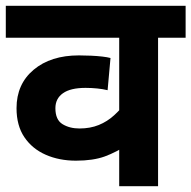

<svg xmlns="http://www.w3.org/2000/svg" viewBox="-20 -642 660 662"><path d="M620 -512H525V0H391V-185L427 -147Q381 -117 341 -102.5Q301 -88 242 -88Q184 -88 137.5 -108.5Q91 -129 64 -169Q37 -209 37 -269Q37 -352 96 -401.5Q155 -451 252 -451Q273 -451 294 -450Q315 -449 332.5 -447Q350 -445 361 -442L351 -331Q335 -335 315 -337Q295 -339 275 -339Q223 -339 197 -320.5Q171 -302 171 -269Q171 -229 195.5 -214Q220 -199 254 -199Q291 -199 320.5 -211Q350 -223 373.5 -244.5Q397 -266 417 -292L391 -201V-512H0V-622H620Z"/></svg>

Font: Noto Sans Devanagari
Style: Regular
Weight: 400
Designer: Jelle Bosma - Monotype Design Team
Foundry: Monotype Imaging Inc.
Version: Version 2.003